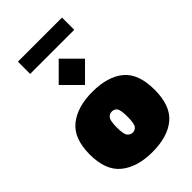

<svg xmlns="http://www.w3.org/2000/svg" viewBox="-270 -1004 1109 1109"><g transform="rotate(-45 285.0 -449.5)"><path d="M286 10Q164 10 92 -48Q20 -106 20 -236Q20 -367 92 -424.5Q164 -482 286 -482Q412 -482 481 -424.5Q550 -367 550 -236Q550 -106 481 -48Q412 10 286 10ZM286 -150Q305 -150 317 -165.5Q329 -181 329 -236Q329 -292 317.5 -307Q306 -322 286 -322Q267 -322 254 -307Q241 -292 241 -236Q241 -181 254 -165.5Q267 -150 286 -150ZM284.8 -539.7 177.3 -647.1 284.8 -754.6 392.2 -647.1ZM106 -809V-909H466V-809Z"/></g></svg>

Font: Rowdies
Style: Bold
Weight: 700
Designer: Jaikishan Patel
Version: Version 1.000; ttfautohint (v1.8.3)